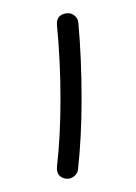

<svg xmlns="http://www.w3.org/2000/svg" viewBox="-20 -701 207 293"><path d="M81.5 -428.2Q65.9 -430.2 66.9 -446.3Q72.3 -493.7 72.3 -549.8Q72.3 -606.9 66.9 -663.1Q65.9 -678.7 81.5 -680.7Q88.4 -681.6 93.8 -677.2Q99.1 -672.9 99.6 -666Q102.1 -638.7 103.3 -609.1Q104.5 -579.6 104.5 -549.8Q104.5 -492.7 99.1 -442.9Q98.6 -436.5 93.3 -432.1Q87.9 -427.7 81.5 -428.2Z"/></svg>

Font: Mikhak-DS1-FD Light
Style: Regular
Weight: 300
Designer: Amin Abedi
Version: Version 3.2